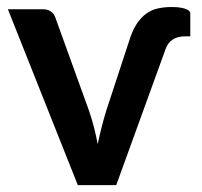

<svg xmlns="http://www.w3.org/2000/svg" viewBox="-20 -540 590 560"><path d="M356 -418.5Q365.5 -450 378.2 -469.5Q391 -489 406.5 -500.2Q422 -511.5 440.8 -515.5Q459.5 -519.5 481 -519.5Q497.5 -519.5 508 -517.5Q518.5 -515.5 524.5 -512.8Q530.5 -510 532.8 -507Q535 -504 535 -501.5V-434H520Q499 -434 484.5 -425.2Q470 -416.5 463 -397L319 0H207L3 -513H105.5Q119 -513 128.2 -506.5Q137.5 -500 141 -490L240 -216Q248.5 -191 254.5 -167.2Q260.5 -143.5 265 -119.5Q274.5 -166 289.5 -216Z"/></svg>

Font: Lato
Style: Bold
Weight: 700
Designer: Lukasz Dziedzic with Adam Twardoch and Botio Nikoltchev
Foundry: tyPoland Lukasz Dziedzic
Version: Version 2.010; 2014-09-01; http://www.latofonts.com/; ttfaut